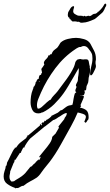

<svg xmlns="http://www.w3.org/2000/svg" viewBox="-164 -620 604 1055"><path d="M-78 415Q-80 415 -83 412Q-106 404 -125 390Q-144 376 -144 349Q-144 335 -139 320Q-136 313 -134.5 306Q-133 299 -132 292L-128 289L-125 273L-116 256Q-112 248 -106 235Q-100 222 -93.5 210Q-87 198 -82 194V189L-77 193Q-66 175 -51 162.5Q-36 150 -19 138Q-19 131 -13 130L-16 126L-9 124L55 70L56 67Q56 63 55 60Q59 61 61 67Q63 73 63 69V67L66 65L68 63Q67 63 66 62.5Q65 62 63 61L66 57L67 55Q70 52 72 52Q74 52 73.5 54Q73 56 74 55L83 42L86 46L90 41V39Q96 38 107.5 29Q119 20 120 15H122L154 -1L171 -15H175V-14Q186 -23 199.5 -32.5Q213 -42 228 -42V-44L233 -43Q234 -45 235 -49Q236 -53 237 -57L240 -76Q240 -78 243 -91.5Q246 -105 247 -106L252 -111Q255 -111 255 -113Q255 -114 253 -116H252Q250 -118 250 -121Q250 -127 253 -133Q255 -136 255.5 -139Q256 -142 257 -145H256Q253 -145 253 -149Q253 -157 259 -166Q264 -174 264 -181Q264 -195 267 -208Q268 -215 268.5 -221.5Q269 -228 269 -235Q269 -243 268 -246Q268 -244 265 -242H266Q256 -224 241.5 -199Q227 -174 212.5 -149.5Q198 -125 185 -107Q162 -75 134 -47.5Q106 -20 70 -2L67 -3Q62 1 56.5 2Q51 3 46 3Q23 3 13.5 -16.5Q4 -36 4 -57Q4 -74 6.5 -92Q9 -110 16 -127L19 -135Q20 -136 20 -142Q25 -145 28.5 -153.5Q32 -162 32 -168Q37 -171 38 -178L42 -184Q44 -187 49 -187Q49 -195 51.5 -202Q54 -209 62 -209V-214L67 -221L63 -241Q66 -245 72 -253.5Q78 -262 80 -267Q77 -270 77 -274Q77 -283 89 -295L94 -300Q101 -307 101 -315L109 -316Q110 -322 117 -322H119Q123 -332 126.5 -337Q130 -342 134 -345Q137 -348 139 -349L143 -352Q150 -357 153 -361Q156 -365 161 -373Q163 -377 165 -380Q167 -383 169 -386Q184 -400 209 -406Q234 -412 254 -412Q273 -412 297.5 -405Q322 -398 333 -379Q344 -359 353.5 -340Q363 -321 363 -297Q363 -295 363 -292Q363 -289 362 -287Q361 -284 361 -281Q361 -278 361 -276Q361 -274 361 -271Q361 -268 362 -265Q363 -262 363 -259Q363 -256 363 -254Q363 -250 358 -238.5Q353 -227 347 -216.5Q341 -206 336 -206Q333 -206 332 -209Q331 -212 331 -213Q331 -218 331.5 -223Q332 -228 333 -233Q334 -238 335 -243Q336 -248 337 -253Q340 -264 342 -275.5Q344 -287 344 -298Q344 -305 343 -314Q342 -323 339 -328Q337 -332 335 -335Q333 -338 331 -341Q329 -344 326 -347Q323 -350 321 -354Q311 -367 297 -367Q290 -367 284 -364L281 -362Q276 -362 272.5 -361.5Q269 -361 264 -358L258 -355L252 -351Q188 -309 140 -245Q92 -181 61 -111Q54 -95 46.5 -76.5Q39 -58 39 -41Q39 -33 42 -25L43 -24Q44 -23 47 -23Q54 -23 64 -31Q74 -39 84 -49Q94 -59 101 -64Q108 -71 114 -72Q122 -86 133 -97Q138 -102 143 -107.5Q148 -113 152 -118Q176 -149 202.5 -186Q229 -223 242 -252Q244 -257 246 -263Q248 -269 249 -274Q250 -283 262 -293L277 -296Q286 -293 294 -293Q299 -293 302 -294H310Q321 -294 323.5 -283Q326 -272 327 -264Q327 -261 328 -260L329 -257Q330 -253 329 -250Q330 -245 330.5 -241.5Q331 -238 331 -236Q331 -219 327 -207Q322 -192 322 -178Q322 -167 316 -156Q310 -146 310 -133Q310 -123 303 -123H302Q300 -123 299 -122Q299 -120 301 -118Q302 -116 302 -112Q302 -111 300.5 -106.5Q299 -102 298 -100Q297 -96 290 -96Q286 -95 283 -94.5Q280 -94 278 -94H277Q277 -92 280 -93Q281 -94 285 -94Q287 -94 292 -93.5Q297 -93 297 -89Q297 -86 293 -76.5Q289 -67 284.5 -57Q280 -47 278 -42L282 -37L280 -35Q280 -34 279 -33L275 -29Q299 -24 311 -13.5Q323 -3 323 25Q323 36 319 39Q316 41 314 46Q313 48 310.5 51Q308 54 306 54Q302 54 302 51V50H299L305 34Q306 31 307 28Q308 25 308 22Q308 11 291 5.5Q274 0 263 -2Q247 36 226.5 73Q206 110 186 146Q179 159 171.5 172Q164 185 156 199Q140 226 123 250Q110 269 93 289Q77 308 63 328Q50 348 34.5 358Q19 368 2 376.5Q-15 385 -35 401Q-45 401 -55 408Q-64 415 -75 413Q-77 415 -78 415ZM52 -170 54 -171 51 -174 49 -170ZM-100 378Q-96 377 -92.5 376.5Q-89 376 -87 376Q-84 374 -81 371.5Q-78 369 -74 367L-59 358Q-51 353 -44 348Q-37 343 -32 338Q-30 336 -28 334Q-26 332 -24 330Q-22 327 -19.5 324Q-17 321 -15 319Q-13 316 -10.5 313Q-8 310 -6 308Q-4 305 -1.5 302Q1 299 3 297L9 294V295Q14 289 20 283Q26 277 32 273L31 272L49 255V261Q51 259 52 258Q53 257 54 256L60 242L59 241L56 244H52V240Q64 224 80 205.5Q96 187 109 168Q122 149 123 132L139 116H140L160 82L157 75L189 35Q190 28 197 20Q203 12 203 4Q203 1 201 1Q191 1 166 19Q162 21 157 24Q152 27 147 31Q137 38 128 40L83 75H82L2 141Q-5 148 -16 164Q-27 180 -32 193L-36 189Q-35 190 -41 200Q-43 205 -45 208.5Q-47 212 -48 214V216Q-48 217 -49 219Q-50 221 -53 220L-54 219L-79 258H-82L-83 257Q-84 259 -84 262Q-84 265 -85 267Q-85 272 -89 275L-108 322Q-108 326 -108.5 329.5Q-109 333 -110 337Q-112 345 -112 351Q-112 369 -100 378ZM286 -495Q276 -495 273 -498.5Q270 -502 262 -500Q260 -501 254 -502Q248 -503 237 -502Q234 -501 231 -505Q228 -509 226 -509Q222 -509 224 -516L221 -515H220Q218 -515 218 -519Q218 -523 215 -524L211 -526L212 -527H211Q210 -529 209 -533.5Q208 -538 209 -542Q210 -547 210 -550Q210 -553 218 -565Q228 -586 240 -586Q245 -586 242 -576Q241 -572 239.5 -567.5Q238 -563 238 -558Q238 -556 240 -550Q243 -545 249 -542Q255 -539 260 -536Q260 -536 261 -535.5Q262 -535 263 -535Q263 -534 272.5 -533.5Q282 -533 283 -534Q285 -533 286.5 -531.5Q288 -530 292 -534L293 -529L298 -533L297 -531L298 -532Q301 -535 303 -532Q303 -532 303.5 -531.5Q304 -531 304 -531Q305 -531 305.5 -530.5Q306 -530 307 -530L313 -531L322 -534Q322 -533 324.5 -532Q327 -531 327 -531L331 -534Q331 -532 332 -532Q334 -532 335.5 -533.5Q337 -535 339 -536L346 -541Q349 -543 351.5 -543.5Q354 -544 355 -544H357Q362 -544 370 -550Q375 -558 377 -556.5Q379 -555 382 -561Q384 -563 386.5 -565Q389 -567 392 -571Q394 -573 399 -579.5Q404 -586 404 -587Q410 -600 415 -600Q422 -600 419 -587Q419 -586 416.5 -583Q414 -580 414 -579Q410 -567 402 -555Q397 -549 390.5 -544Q384 -539 379 -534Q371 -527 363.5 -520.5Q356 -514 349 -512Q336 -506 320.5 -501Q305 -496 294 -496Q292 -496 290 -495.5Q288 -495 286 -495Z"/></svg>

Font: Water Brush
Style: Regular
Weight: 400
Designer: Robert E. Leuschke
Foundry: Robert E. Leuschke
Version: Version 1.010; ttfautohint (v1.8.4.7-5d5b)